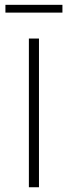

<svg xmlns="http://www.w3.org/2000/svg" viewBox="-20 -787 285 807"><path d="M101.4 0V-625H143.8V0ZM2.8 -734V-766.7H242.4V-734Z"/></svg>

Font: Afacad Flux ExtraLight
Style: Regular
Weight: 250
Designer: Kristian Moeller
Foundry: Dicotype
Version: Version 1.100